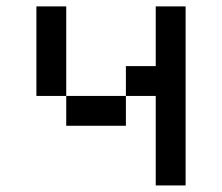

<svg xmlns="http://www.w3.org/2000/svg" viewBox="-20 -565 676 585"><path d="M454.5 -545.5V-363.6H363.6V-272.7H454.5V0H545.5V-545.5ZM90.9 -545.5V-272.7H181.8V-545.5ZM363.6 -272.7H181.8V-181.8H363.6Z"/></svg>

Font: Departure Mono
Style: Regular
Weight: 400
Monospace: yes
Designer: Helena Zhang
Version: Version 1.500;Glyphs 3.3.1 (3343)